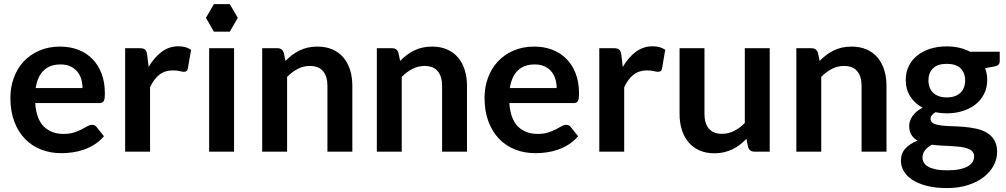

<svg xmlns="http://www.w3.org/2000/svg" viewBox="-20 -752 4988 952"><path d="M278 -521Q326.5 -521 367.2 -505.5Q408 -490 437.5 -460.2Q467 -430.5 483.5 -387.2Q500 -344 500 -288.5Q500 -274.5 498.8 -265.2Q497.5 -256 494.2 -250.8Q491 -245.5 485.5 -243.2Q480 -241 471.5 -241H154.5Q160 -162 197 -125Q234 -88 295 -88Q325 -88 346.8 -95Q368.5 -102 384.8 -110.5Q401 -119 413.2 -126Q425.5 -133 437 -133Q444.5 -133 450 -130Q455.5 -127 459.5 -121.5L495.5 -76.5Q475 -52.5 449.5 -36.2Q424 -20 396.2 -10.2Q368.5 -0.5 339.8 3.5Q311 7.5 284 7.5Q230.5 7.5 184.5 -10.2Q138.5 -28 104.5 -62.8Q70.5 -97.5 51 -148.8Q31.5 -200 31.5 -267.5Q31.5 -320 48.5 -366.2Q65.5 -412.5 97.2 -446.8Q129 -481 174.8 -501Q220.5 -521 278 -521ZM280.5 -432.5Q226.5 -432.5 196 -402Q165.5 -371.5 157 -315.5H389Q389 -339.5 382.5 -360.8Q376 -382 362.5 -398Q349 -414 328.5 -423.2Q308 -432.5 280.5 -432.5Z M600.5 0V-513H673Q692 -513 699.5 -506Q707 -499 709.5 -482L717 -420Q744.5 -467.5 781.5 -495Q818.5 -522.5 864.5 -522.5Q902.5 -522.5 927.5 -505L911.5 -412.5Q910 -403.5 905 -399.8Q900 -396 891.5 -396Q884 -396 871 -399.5Q858 -403 836.5 -403Q798 -403 770.5 -381.8Q743 -360.5 724 -319.5V0Z M1140.5 -513V0H1017V-513ZM1159 -663.5 1119.5 -731.5H1040.5L1001 -663.5L1040.5 -595H1119.5Z M1280 0V-513H1355.5Q1379.5 -513 1387 -490.5L1395.5 -450Q1411 -466 1428.2 -479Q1445.5 -492 1464.8 -501.5Q1484 -511 1506 -516Q1528 -521 1554 -521Q1596 -521 1628.5 -506.8Q1661 -492.5 1682.8 -466.8Q1704.5 -441 1715.8 -405.2Q1727 -369.5 1727 -326.5V0H1603.5V-326.5Q1603.5 -373.5 1581.8 -399.2Q1560 -425 1516.5 -425Q1484.5 -425 1456.5 -410.5Q1428.5 -396 1403.5 -371V0Z M1848.5 0V-513H1924Q1948 -513 1955.5 -490.5L1964 -450Q1979.5 -466 1996.8 -479Q2014 -492 2033.2 -501.5Q2052.5 -511 2074.5 -516Q2096.5 -521 2122.5 -521Q2164.5 -521 2197 -506.8Q2229.5 -492.5 2251.2 -466.8Q2273 -441 2284.2 -405.2Q2295.5 -369.5 2295.5 -326.5V0H2172V-326.5Q2172 -373.5 2150.2 -399.2Q2128.5 -425 2085 -425Q2053 -425 2025 -410.5Q1997 -396 1972 -371V0Z M2629 -521Q2677.5 -521 2718.2 -505.5Q2759 -490 2788.5 -460.2Q2818 -430.5 2834.5 -387.2Q2851 -344 2851 -288.5Q2851 -274.5 2849.8 -265.2Q2848.5 -256 2845.2 -250.8Q2842 -245.5 2836.5 -243.2Q2831 -241 2822.5 -241H2505.5Q2511 -162 2548 -125Q2585 -88 2646 -88Q2676 -88 2697.8 -95Q2719.5 -102 2735.8 -110.5Q2752 -119 2764.2 -126Q2776.5 -133 2788 -133Q2795.5 -133 2801 -130Q2806.5 -127 2810.5 -121.5L2846.5 -76.5Q2826 -52.5 2800.5 -36.2Q2775 -20 2747.2 -10.2Q2719.5 -0.5 2690.8 3.5Q2662 7.5 2635 7.5Q2581.5 7.5 2535.5 -10.2Q2489.5 -28 2455.5 -62.8Q2421.5 -97.5 2402 -148.8Q2382.5 -200 2382.5 -267.5Q2382.5 -320 2399.5 -366.2Q2416.5 -412.5 2448.2 -446.8Q2480 -481 2525.8 -501Q2571.5 -521 2629 -521ZM2631.5 -432.5Q2577.5 -432.5 2547 -402Q2516.5 -371.5 2508 -315.5H2740Q2740 -339.5 2733.5 -360.8Q2727 -382 2713.5 -398Q2700 -414 2679.5 -423.2Q2659 -432.5 2631.5 -432.5Z M2951.5 0V-513H3024Q3043 -513 3050.5 -506Q3058 -499 3060.5 -482L3068 -420Q3095.5 -467.5 3132.5 -495Q3169.5 -522.5 3215.5 -522.5Q3253.5 -522.5 3278.5 -505L3262.5 -412.5Q3261 -403.5 3256 -399.8Q3251 -396 3242.5 -396Q3235 -396 3222 -399.5Q3209 -403 3187.5 -403Q3149 -403 3121.5 -381.8Q3094 -360.5 3075 -319.5V0Z M3473 -513V-187Q3473 -140 3494.8 -114.2Q3516.5 -88.5 3560 -88.5Q3592 -88.5 3620 -102.8Q3648 -117 3673 -142V-513H3796.5V0H3721Q3697 0 3689.5 -22.5L3681 -63.5Q3665 -47.5 3648 -34.2Q3631 -21 3611.8 -11.8Q3592.5 -2.5 3570.2 2.8Q3548 8 3522.5 8Q3480.5 8 3448.2 -6.2Q3416 -20.5 3394 -46.5Q3372 -72.5 3360.8 -108.2Q3349.5 -144 3349.5 -187V-513Z M3928.5 0V-513H4004Q4028 -513 4035.5 -490.5L4044 -450Q4059.5 -466 4076.8 -479Q4094 -492 4113.2 -501.5Q4132.5 -511 4154.5 -516Q4176.5 -521 4202.5 -521Q4244.5 -521 4277 -506.8Q4309.5 -492.5 4331.2 -466.8Q4353 -441 4364.2 -405.2Q4375.5 -369.5 4375.5 -326.5V0H4252V-326.5Q4252 -373.5 4230.2 -399.2Q4208.5 -425 4165 -425Q4133 -425 4105 -410.5Q4077 -396 4052 -371V0Z M4674.5 -522Q4707.5 -522 4736.5 -515.2Q4765.5 -508.5 4789.5 -495.5H4937V-449.5Q4937 -438 4931 -431.5Q4925 -425 4910.5 -422.5L4864.5 -414Q4869.5 -401 4872.2 -386.5Q4875 -372 4875 -356Q4875 -318 4859.8 -287.2Q4844.5 -256.5 4817.8 -235Q4791 -213.5 4754.2 -201.8Q4717.5 -190 4674.5 -190Q4645.5 -190 4618 -195.5Q4594 -181 4594 -163Q4594 -147.5 4608.2 -140.2Q4622.5 -133 4645.8 -130Q4669 -127 4698.5 -126.2Q4728 -125.5 4759 -123Q4790 -120.5 4819.5 -114.2Q4849 -108 4872.2 -94.5Q4895.5 -81 4909.8 -57.8Q4924 -34.5 4924 2Q4924 36 4907.2 68Q4890.5 100 4858.8 125Q4827 150 4781 165.2Q4735 180.5 4676 180.5Q4617.5 180.5 4574.5 169.2Q4531.5 158 4503.2 139.2Q4475 120.5 4461 96Q4447 71.5 4447 45Q4447 9 4469 -15.5Q4491 -40 4530 -54.5Q4511 -65 4499.5 -82.5Q4488 -100 4488 -128Q4488 -139.5 4492 -151.8Q4496 -164 4504.2 -176Q4512.5 -188 4525 -198.8Q4537.5 -209.5 4554.5 -218Q4515.5 -239 4493.2 -274Q4471 -309 4471 -356Q4471 -394 4486.2 -424.8Q4501.5 -455.5 4528.8 -477.2Q4556 -499 4593.2 -510.5Q4630.5 -522 4674.5 -522ZM4810 23Q4810 8 4801 -1.5Q4792 -11 4776.5 -16.2Q4761 -21.5 4740.2 -24Q4719.5 -26.5 4696.2 -27.8Q4673 -29 4648.2 -30.2Q4623.5 -31.5 4600.5 -34.5Q4579.5 -23 4566.8 -7.2Q4554 8.5 4554 29Q4554 42.5 4560.8 54.2Q4567.5 66 4582.2 74.5Q4597 83 4620.5 87.8Q4644 92.5 4678 92.5Q4712.5 92.5 4737.5 87.2Q4762.5 82 4778.8 72.8Q4795 63.5 4802.5 50.8Q4810 38 4810 23ZM4674.5 -269Q4697.5 -269 4714.5 -275.2Q4731.5 -281.5 4742.8 -292.5Q4754 -303.5 4759.8 -319Q4765.5 -334.5 4765.5 -353Q4765.5 -391 4742.8 -413.2Q4720 -435.5 4674.5 -435.5Q4629 -435.5 4606.2 -413.2Q4583.5 -391 4583.5 -353Q4583.5 -335 4589.2 -319.5Q4595 -304 4606.2 -292.8Q4617.5 -281.5 4634.8 -275.2Q4652 -269 4674.5 -269Z"/></svg>

Font: LatoHex
Style: Bold
Weight: 700
Designer: Lukasz Dziedzic
Foundry: tyPoland Lukasz Dziedzic
Version: Version 1.104; Western+Polish opensource